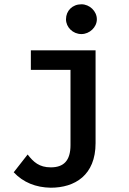

<svg xmlns="http://www.w3.org/2000/svg" viewBox="-20 -700 603 896"><path d="M360 -541C398 -541 432 -573 432 -610C432 -648 398 -680 360 -680C318 -680 288 -650 288 -610C288 -573 320 -541 360 -541ZM217 176C329 176 426 118 426 -32V-465H124V-374H309V-23C309 50 277 81 217 81C163 81 136 56 109 21L44 104C88 151 147 175 217 176Z"/></svg>

Font: Inconsolata SemiExpanded
Style: Bold
Weight: 700
Width: 6
Monospace: yes
Designer: Raph Levien, Cyreal, Brenton Simpson
Foundry: Raph Levien, Cyreal, Google
Version: Version 3.100